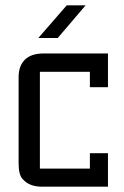

<svg xmlns="http://www.w3.org/2000/svg" viewBox="-20 -702 466 722"><path d="M386 -126H318V-68H130V-432H318V-374H386V-501H145Q97 -501 73.5 -477.5Q50 -454 50 -412V-88Q50 -46 64 -30Q89 0 137 0H386ZM231 -682H302L197 -559H124Z"/></svg>

Font: Kelly Slab
Style: Regular
Weight: 400
Designer: Denis Masharov
Foundry: Denis Masharov
Version: Version 1.001